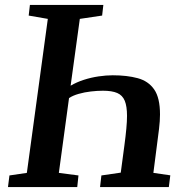

<svg xmlns="http://www.w3.org/2000/svg" viewBox="-20 -763 747 783"><path d="M12.5 0 18.5 -47.5 89.5 -58 175 -686 97 -699.5 102 -743H401.5L396.5 -699.5L305.5 -686L268 -413.5Q292.5 -428 322 -437.5Q351.5 -447 382.2 -451.5Q413 -456 439.5 -456Q498 -456 541.5 -444.2Q585 -432.5 608.8 -398.2Q632.5 -364 632.5 -296.5Q632.5 -283.5 631.5 -268.5Q630.5 -253.5 628.5 -237L605.5 -58L674.5 -48L668.5 0H388L393.5 -47.5L472.5 -59L487.5 -171.5Q492.5 -208.5 495.2 -238.2Q498 -268 498 -290.5Q498 -329.5 488.8 -352Q479.5 -374.5 458 -383.8Q436.5 -393 400 -393Q377 -393 350.8 -390Q324.5 -387 300.8 -380.2Q277 -373.5 261.5 -363L220 -58L300 -47.5L295 0Z"/></svg>

Font: Merriweather 20pt SemiBold
Style: Italic
Weight: 600
Italic angle: -7.8°
Version: Version 2.101